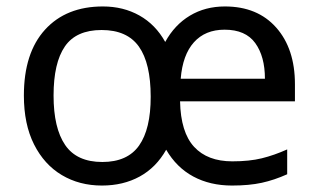

<svg xmlns="http://www.w3.org/2000/svg" viewBox="-20 -565 986 595"><path d="M677 -545Q778 -545 836 -479.5Q894 -414 894 -304V-251H538Q540 -155 581.5 -110Q623 -65 700 -65Q753 -65 791.5 -74.5Q830 -84 870 -102V-25Q830 -7 791 1.5Q752 10 699 10Q631 10 579 -18Q527 -46 495 -101Q464 -46 413 -18Q362 10 296 10Q226 10 171.5 -22.5Q117 -55 85.5 -117.5Q54 -180 54 -269Q54 -401 119.5 -473Q185 -545 299 -545Q362 -545 412 -517Q462 -489 492 -435Q521 -488 568.5 -516.5Q616 -545 677 -545ZM676 -473Q616 -473 581 -434Q546 -395 540 -321H801Q801 -390 771 -431.5Q741 -473 676 -473ZM295 -472Q216 -472 181 -421Q146 -370 146 -269Q146 -168 182 -115.5Q218 -63 297 -63Q375 -63 411 -114Q447 -165 447 -265Q447 -369 410.5 -420.5Q374 -472 295 -472Z"/></svg>

Font: Noto Sans Ogham
Style: Regular
Weight: 400
Designer: Monotype Design Team
Foundry: Monotype Imaging Inc.
Version: Version 2.001; ttfautohint (v1.8.4.7-5d5b)